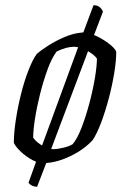

<svg xmlns="http://www.w3.org/2000/svg" viewBox="-20 -624 497 735"><path d="M122 91Q102 91 89 76L118 -5Q93 -15 68 -36Q43 -57 33 -77Q33 -115 40.5 -164.5Q48 -214 60.5 -264Q73 -314 89 -355Q105 -396 121 -418Q136 -431 164 -449Q192 -467 225.5 -481.5Q259 -496 290 -499Q295 -500 299 -500Q310 -529 320 -556Q330 -583 338 -604Q354 -604 363 -595.5Q372 -587 374 -579L340 -490Q367 -479 393.5 -459.5Q420 -440 425 -426Q425 -392 417.5 -345.5Q410 -299 397 -249.5Q384 -200 368 -157Q352 -114 335 -88Q302 -52 252 -27.5Q202 -3 157 0ZM141 -67 279 -443Q271 -445 263 -445Q235 -445 197 -427Q178 -402 162 -358Q146 -314 133.5 -264.5Q121 -215 114 -170Q107 -125 107 -97Q113 -88 122 -80.5Q131 -73 141 -67ZM176 -54Q180 -53 187 -53Q199 -53 222.5 -58.5Q246 -64 258 -72Q276 -93 292.5 -136Q309 -179 322.5 -230Q336 -281 343.5 -326.5Q351 -372 351 -400Q341 -414 317 -428Z"/></svg>

Font: Texturina Extralight
Style: Italic
Weight: 200
Italic angle: -11°
Designer: Guillermo Torres Carreño
Foundry: Omnibus-Type
Version: Version 1.002; ttfautohint (v1.8.3)